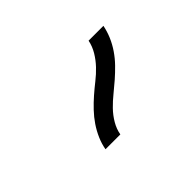

<svg xmlns="http://www.w3.org/2000/svg" viewBox="-57 -964 714 714"><g transform="rotate(-45 300.0 -607.0)"><path d="M185 -442Q189 -466 199.5 -490Q210 -514 224.5 -535.5Q239 -557 257.5 -576.5Q276 -596 296 -613.5Q316 -631 337 -647.5Q358 -664 376 -683Q394 -702 407.5 -724.5Q421 -747 426 -772H504Q499 -747 489 -723.5Q479 -700 464 -678Q449 -656 430.5 -637Q412 -618 392 -600.5Q372 -583 351.5 -566.5Q331 -550 312.5 -531Q294 -512 280.5 -489Q267 -466 263 -442Z"/></g></svg>

Font: Iosevka HT Extended
Style: Italic
Weight: 400
Width: 7
Italic angle: -9°
Monospace: yes
Designer: Belleve Invis
Foundry: Belleve Invis
Version: Version 32.3.0; ttfautohint (v1.8.4)